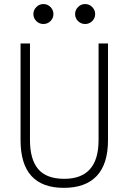

<svg xmlns="http://www.w3.org/2000/svg" viewBox="-20 -905 626 935"><path d="M291 9.8Q80.1 9.8 80.1 -222.7V-693.4H126V-222.7Q126 -128.9 166 -81.5Q206.1 -34.2 293 -34.2Q460 -34.2 460 -222.7V-693.4H505.9V-222.7Q505.9 -106.4 451.2 -48.3Q396.5 9.8 291 9.8ZM191.4 -788.1Q171.4 -788.1 157 -802.2Q142.6 -816.4 142.6 -836.4Q142.6 -856.4 157 -870.8Q171.4 -885.3 191.4 -885.3Q211.4 -885.3 225.8 -870.8Q240.2 -856.4 240.2 -836.4Q240.2 -816.4 225.8 -802.2Q211.4 -788.1 191.4 -788.1ZM394.5 -788.1Q374.5 -788.1 360.1 -802.2Q345.7 -816.4 345.7 -836.4Q345.7 -856.4 360.1 -870.8Q374.5 -885.3 394.5 -885.3Q414.6 -885.3 429 -870.8Q443.4 -856.4 443.4 -836.4Q443.4 -816.4 429 -802.2Q414.6 -788.1 394.5 -788.1Z"/></svg>

Font: Cascadia Mono ExtraLight
Style: Regular
Weight: 200
Monospace: yes
Designer: Aaron Bell
Foundry: Saja Typeworks
Version: Version 2404.023; ttfautohint (v1.8.4)